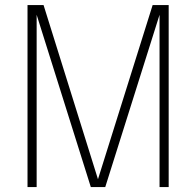

<svg xmlns="http://www.w3.org/2000/svg" viewBox="-20 -758 795 778"><path d="M598.5 -737.5H663.5V0H626.5V-706.5L629 -706L406.5 0H348L126 -706L128.5 -706.5V0H91.5V-737.5H156.5L378.5 -27H375.5Z"/></svg>

Font: Epilogue ExtraLight
Style: Regular
Weight: 250
Designer: Tyler Finck
Foundry: Etcetera Type Co
Version: Version 2.112